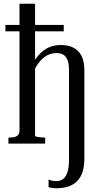

<svg xmlns="http://www.w3.org/2000/svg" viewBox="-20 -766 540 1024"><path d="M84 -746H167V-42Q167 -39 175 -37Q183 -35 195.5 -33.5Q208 -32 220 -32H221V0H25V-32H26Q44 -32 56.5 -35Q69 -38 76.5 -46Q84 -54 84 -68ZM320 -633V-599H9V-633ZM348 83V-391Q348 -426 340 -446Q332 -466 317.5 -474.5Q303 -483 282 -483Q256 -483 233 -471.5Q210 -460 191 -436.5Q172 -413 154 -377L148 -418Q168 -453 190.5 -477Q213 -501 241 -513.5Q269 -526 305 -526Q343 -526 371 -512Q399 -498 414.5 -468.5Q430 -439 430 -391V79Q430 129 417 160Q404 191 382.5 208Q361 225 335.5 231.5Q310 238 286 238Q272 238 260 236.5Q248 235 239 232V192Q244 194 255.5 197Q267 200 281 200Q299 200 314 190.5Q329 181 338.5 156Q348 131 348 83Z"/></svg>

Font: Roboto Serif 120pt ExtraCondensed
Style: Regular
Weight: 400
Width: 2
Designer: Greg Gazdowicz
Foundry: Commercial Type
Version: Version 1.008